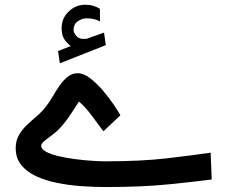

<svg xmlns="http://www.w3.org/2000/svg" viewBox="-20 -774 938 794"><path d="M272.5 -583.5Q255.9 -596.7 245.4 -612.8Q234.9 -628.9 234.9 -656.7Q234.9 -699.2 264.4 -726.8Q293.9 -754.4 332 -754.4Q350.6 -754.4 364.7 -750.2Q378.9 -746.1 393.1 -737.8L393.6 -685.5Q378.4 -693.4 365 -695.8Q351.6 -698.2 338.9 -698.2Q318.8 -698.2 301.5 -686Q284.2 -673.8 284.2 -650.4Q284.7 -636.2 298.1 -623Q311.5 -609.9 338.4 -613.8Q339.4 -613.8 340.6 -614.3Q341.8 -614.7 342.8 -615.2L410.2 -639.2L417.5 -587.4L227.5 -512.2L220.2 -563ZM416 -106.9Q564.9 -106.9 671.1 -119.4Q777.3 -131.8 851.1 -142.6L855.5 -31.7Q788.1 -22.9 677.7 -11.7Q567.4 -0.5 417 -0.5Q368.7 -0.5 316.7 -4.2Q264.6 -7.8 216.3 -17.6Q168 -27.3 129.2 -45.4Q90.3 -63.5 67.6 -92Q44.9 -120.6 44.9 -161.6Q44.9 -191.9 58.1 -215.1Q71.3 -238.3 91.3 -257.1Q111.3 -275.9 132.3 -293.9Q153.3 -312 168.9 -332Q183.1 -349.6 196.8 -373.3Q210.4 -397 225.8 -419.2Q241.2 -441.4 259.5 -456.3Q277.8 -471.2 301.3 -471.2Q325.7 -471.2 352.8 -450.4Q379.9 -429.7 405.3 -399.9Q430.7 -370.1 450 -341.6Q469.2 -313 478 -297.4L407.7 -231Q385.3 -260.7 359.6 -295.7Q334 -330.6 306.6 -354Q293.5 -334 283.7 -318.8Q273.9 -303.7 263.7 -288.8Q253.4 -273.9 236.8 -254.4Q219.2 -233.4 199 -218.3Q178.7 -203.1 164.6 -191.9Q150.4 -180.7 150.4 -170.9Q150.4 -157.2 170.4 -146.5Q190.4 -135.7 222.2 -128.2Q253.9 -120.6 290.3 -116Q326.7 -111.3 360.1 -109.1Q393.6 -106.9 416 -106.9Z"/></svg>

Font: Vazirmatn UI Medium
Style: Regular
Weight: 500
Designer: Saber Rastikerdar
Foundry: Saber Rastikerdar
Version: Version 33.003